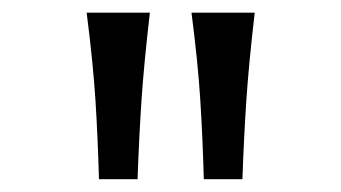

<svg xmlns="http://www.w3.org/2000/svg" viewBox="-20 -794 540 304"><path d="M117.2 -773.9H217.3Q208 -693.8 204.1 -636Q200.2 -578.1 197.8 -510.3H136.7Q134.8 -578.1 131.1 -636Q127.4 -693.8 117.2 -773.9ZM283.2 -773.9H383.3Q374 -693.8 370.1 -636Q366.2 -578.1 363.8 -510.3H302.7Q300.8 -578.1 297.1 -636Q293.5 -693.8 283.2 -773.9Z"/></svg>

Font: Lesson One
Style: Regular
Weight: 400
Designer: But Ko, Victor Gaultney, Annie Olsen, Julie Remington, Don Collingsworth, Eric Hays, Becca Hirsbrunner
Version: Version 1.100